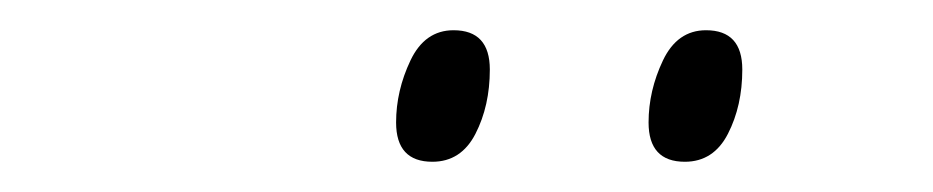

<svg xmlns="http://www.w3.org/2000/svg" viewBox="-20 -759 617 127"><path d="M433 -652Q409 -652 409 -678Q409 -699 418.5 -719Q428 -739 447 -739Q471 -739 471 -713Q471 -689 461.5 -670.5Q452 -652 433 -652ZM266 -652Q242 -652 242 -678Q242 -699 251.5 -719Q261 -739 280 -739Q304 -739 304 -713Q304 -689 294.5 -670.5Q285 -652 266 -652Z"/></svg>

Font: Noto Serif ExtraLight
Style: Italic
Weight: 200
Italic angle: -12°
Designer: Monotype Design Team
Foundry: Monotype Imaging Inc.
Version: Version 2.014; ttfautohint (v1.8.4.7-5d5b)